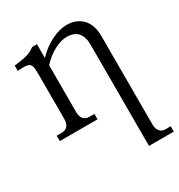

<svg xmlns="http://www.w3.org/2000/svg" viewBox="-182 -638 950 1019"><g transform="rotate(-30 293.0 -128.5)"><path d="M189 -90.8Q189 -63 201.2 -48.1Q213.4 -33.2 235.8 -33.2H268.1V0H37.1V-33.2H68.8Q91.3 -33.2 103.8 -48.1Q116.2 -63 116.2 -90.8V-368.2Q116.2 -386.2 115.2 -397Q114.3 -407.7 110.6 -416.3Q106.9 -424.8 101.8 -428.5Q96.7 -432.1 85.7 -434.3Q74.7 -436.5 62.7 -436Q50.8 -435.5 29.8 -434.1V-466.8Q84 -472.7 110.6 -480.7Q137.2 -488.8 159.2 -505.9H189V-421.9Q234.4 -468.8 284.2 -492.4Q334 -516.1 375 -516.1Q435.5 -516.1 471.2 -478.5Q506.8 -440.9 506.8 -371.1V168Q506.8 195.8 519.3 210.9Q531.7 226.1 554.2 226.1H585.9V258.8H434.1V-361.8Q434.1 -410.6 411.4 -435.8Q388.7 -460.9 344.2 -460.9Q310.5 -460.9 268.8 -439.5Q227.1 -418 189 -377Z"/></g></svg>

Font: LT Superior Serif
Style: Regular
Weight: 400
Designer: Daniel Lyons
Foundry: LyonsType
Version: Version 2.120;FEAKit 1.0